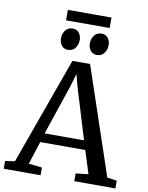

<svg xmlns="http://www.w3.org/2000/svg" viewBox="-117 -1140 939 1217"><g transform="rotate(10 352.5 -531.0)"><path d="M55.4 -59.2 303.5 -749H417L649.6 -59.1L711.9 -49.6V0H447.4V-49.6L528.4 -59.1L481.8 -206.7H191.9L144.5 -59.3L230.4 -49.6V0H-6.6L-6.9 -49.6ZM463.3 -265.7 365.1 -588.9 342.9 -671.5 318.2 -586.7 209.8 -265.7ZM262.3 -812.8Q236.4 -812.8 221.7 -831.8Q206.9 -850.7 206.9 -877.1Q206.9 -905.9 223.1 -928.6Q239.3 -951.2 269.9 -951.2H270.9Q296.9 -951.2 311.6 -932.3Q326.2 -913.3 326.2 -887Q326.2 -858.2 310 -835.5Q293.8 -812.8 263.3 -812.8ZM448.2 -812.8Q422.3 -812.8 407.6 -831.8Q392.9 -850.7 392.9 -877.1Q392.9 -905.9 409.1 -928.6Q425.3 -951.2 455.8 -951.2H456.8Q482.9 -951.2 497.5 -932.3Q512.2 -913.3 512.2 -887Q512.2 -858.2 496 -835.5Q479.8 -812.8 449.2 -812.8ZM499.8 -1062.3V-995.1H219V-1062.3Z"/></g></svg>

Font: Merriweather Light
Style: Regular
Weight: 300
Designer: Eben Sorkin
Foundry: Eben Sorkin
Version: Version 2.100